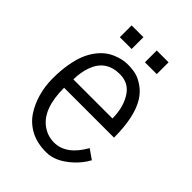

<svg xmlns="http://www.w3.org/2000/svg" viewBox="-195 -745 842 842"><g transform="rotate(45 226.0 -323.5)"><path d="M117.2 -580.1V-653.3H190.4V-580.1ZM272.9 -580.1V-653.3H346.2V-580.1ZM159.2 -505.9Q193.8 -520.5 225.1 -520.5Q256.3 -520.5 278.3 -514.9Q300.3 -509.3 325.4 -491.9Q350.6 -474.6 368.7 -446.3Q410.6 -379.9 410.6 -250.5H101.1Q101.1 -120.1 167 -72.8Q199.7 -49.3 239.7 -49.3Q314.9 -49.3 367.7 -142.6L412.1 -111.8Q393.1 -76.7 362.3 -48.3Q303.7 5.4 246.6 5.4Q189.5 5.4 149.4 -15.6Q109.4 -36.6 85.4 -72.3Q61.5 -107.9 49.1 -151.9Q36.6 -195.8 36.6 -244.1Q36.6 -292.5 43.5 -332.3Q50.3 -372.1 61.5 -399.9Q72.8 -427.7 88.9 -449.5Q105 -471.2 122.1 -484.4Q139.2 -497.6 159.2 -505.9ZM104 -305.2H346.2Q346.2 -377.9 312.5 -425.8Q284.2 -465.8 231.9 -465.8Q146.5 -465.8 117.7 -386.7Q104 -349.6 104 -305.2Z"/></g></svg>

Font: News Cycle
Style: Regular
Weight: 500
Version: Version 0.5.2